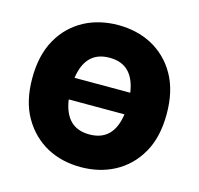

<svg xmlns="http://www.w3.org/2000/svg" viewBox="-108 -852 1010 976"><g transform="rotate(15 397.5 -363.5)"><path d="M91.3 -568.5Q115.4 -611.5 148.3 -643.1Q181.1 -674.7 220.5 -695.7Q259.9 -716.6 304.9 -726.9Q349.8 -737.2 397.7 -737.2Q446 -737.2 490.8 -726.9Q535.5 -716.6 574.9 -695.7Q614.3 -674.7 647.2 -642.9Q680 -611.2 704.2 -568.5Q751.4 -485.1 751.4 -363.6Q751.4 -241.5 704.2 -159.1Q680 -116.5 647.4 -84.7Q614.7 -52.9 575.3 -32Q535.9 -11 491.1 -0.5Q446.4 9.9 397.7 9.9Q349.1 9.9 304.3 -0.5Q259.6 -11 220.3 -32.1Q181.1 -53.3 148.4 -85.2Q115.8 -117.2 91.3 -159.8Q44 -242.2 44 -363.6Q44 -485.1 91.3 -568.5ZM397.7 -161.9Q461.3 -161.9 497.7 -198.3Q534.1 -234.7 544.4 -306.8H251.1Q261.4 -234.7 297.8 -198.3Q334.2 -161.9 397.7 -161.9ZM544.4 -420.5Q534.1 -492.5 497.7 -528.9Q461.3 -565.3 397.7 -565.3Q334.2 -565.3 297.8 -528.9Q261.4 -492.5 251.1 -420.5Z"/></g></svg>

Font: Inter P Black
Style: Regular
Weight: 900
Designer: Rasmus Andersson
Foundry: rsms
Version: Version 3.018;git-588b23468